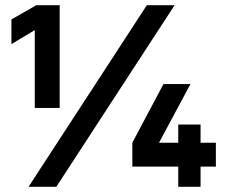

<svg xmlns="http://www.w3.org/2000/svg" viewBox="-20 -720 873 740"><path d="M114 -604 24 -550V-645L120 -700H210V-304H114ZM546 -700H653L197 0H90ZM667 -78H490V-170L610 -396H714L593 -170H667V-240H753V-170H812V-78H753V0H667Z"/></svg>

Font: Haskoy ExtraBold
Style: Regular
Weight: 800
Designer: Ertekin Erdin
Foundry: Ertekin Erdin
Version: Version 2.000; ttfautohint (v1.8.4.7-5d5b)